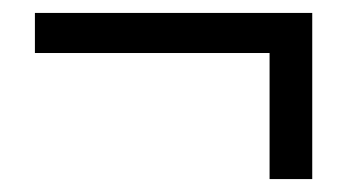

<svg xmlns="http://www.w3.org/2000/svg" viewBox="-20 -381 537 297"><path d="M34 -299V-361H463V-104H397V-299Z"/></svg>

Font: Railway
Style: Regular
Weight: 400
Version: 1.000